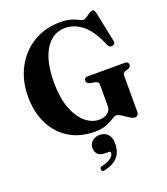

<svg xmlns="http://www.w3.org/2000/svg" viewBox="-170 -827 1044 1203"><g transform="rotate(-20 352.0 -225.5)"><path d="M636 -19Q636 11.5 610 11.5Q596.5 11.5 576.8 -1.5Q557 -14.5 536.8 -27.8Q516.5 -41 502.5 -41Q492.5 -41 473.5 -28.2Q454.5 -15.5 423 -2.8Q391.5 10 345 10Q248 10 176 -33.8Q104 -77.5 64.5 -156Q25 -234.5 25 -338.5Q25 -447 69.8 -530.8Q114.5 -614.5 193 -662.2Q271.5 -710 373 -710Q417 -710 445.5 -700.8Q474 -691.5 490.5 -682.5Q507 -673.5 516 -673.5Q526.5 -673.5 539.2 -682.5Q552 -691.5 564.5 -700.5Q577 -709.5 588 -709.5Q595 -709.5 599.2 -704.2Q603.5 -699 607.5 -683L648 -486Q653.5 -464 633.5 -458.5Q612.5 -453.5 602 -475Q557.5 -581.5 503.2 -623.5Q449 -665.5 389 -665.5Q307 -665.5 257.5 -588.2Q208 -511 208 -365Q208 -266 234.2 -196Q260.5 -126 303.5 -88.8Q346.5 -51.5 396.5 -51.5Q430 -51.5 452.2 -68.5Q474.5 -85.5 474.5 -113V-257.5Q474.5 -268 468.8 -273Q463 -278 452 -281L417 -287.5Q407 -291 401.5 -296.2Q396 -301.5 396 -310.5Q396 -332 421.5 -332H665.5Q691.5 -332 691.5 -310.5Q691.5 -296 674 -288.5L654.5 -283Q646 -280 641 -274.5Q636 -269 636 -257.5ZM357.5 158.5Q324.5 158.5 309.2 142.2Q294 126 294 102Q294 74 313.5 56.2Q333 38.5 363.5 38.5Q397 38.5 417.5 59.5Q438 80.5 438 121.5Q438 232.5 319.5 257.5Q301 263 298 246.5Q295 231.5 311.5 226.5Q353.5 218.5 373.8 201.5Q394 184.5 394 169Q394 158.5 382.5 158.5Z"/></g></svg>

Font: Fraunces 144pt S050
Style: Bold
Weight: 700
Version: Version 1.000; ttfautohint (v1.8.3)